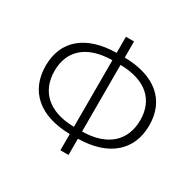

<svg xmlns="http://www.w3.org/2000/svg" viewBox="-163 -917 1121 1106"><g transform="rotate(30 397.5 -364.5)"><path d="M424 -586C592 -584 682 -502 682 -367C682 -231 592 -145 424 -143ZM370 -143C202 -145 112 -231 112 -367C112 -502 202 -584 370 -586ZM424 -742H370V-635C169 -632 53 -535 53 -367C53 -198 169 -98 370 -95V13H424V-95C625 -98 742 -199 742 -367C742 -535 625 -632 424 -635Z"/></g></svg>

Font: Noto Sans CJK JP Light
Style: Regular
Weight: 300
Designer: Ryoko NISHIZUKA (kana & ideographs); Paul D. Hunt (Latin, Greek & Cyrillic); Wenlong ZHANG (bopomofo); Sandoll Communica
Foundry: Adobe Systems Incorporated
Version: Version 1.004;PS 1.004;hotconv 1.0.82;makeotf.lib2.5.63406